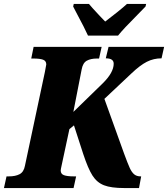

<svg xmlns="http://www.w3.org/2000/svg" viewBox="-43 -951 850 971"><path d="M621 -579 485 -451 585 -173Q603 -124 613 -102Q623 -80 635.5 -69.5Q648 -59 668 -59H671L660 0H585Q519 0 483 -14Q447 -28 424.5 -63.5Q402 -99 378 -172L331 -317L308 -298L269 -116Q264 -94 264 -89Q264 -71 280.5 -65Q297 -59 330 -59H342L329 0H-23L-10 -59H2Q35 -59 56 -70Q77 -81 83 -112L184 -587Q191 -621 191 -625Q191 -643 175 -649Q159 -655 126 -655H115L127 -714H471L458 -655H447Q416 -655 396 -644Q376 -633 370 -600L328 -385L476 -529Q532 -584 532 -629Q532 -656 492 -656L506 -714H787L774 -656Q734 -656 699.5 -638.5Q665 -621 621 -579ZM341 -891 327 -918 330 -931H407Q417 -918 462 -870Q482 -850 489 -842Q517 -863 550 -889.5Q583 -916 599 -931H696L693 -918L654 -878Q580 -804 554 -771H402Q387 -805 341 -891Z"/></svg>

Font: Noto Serif NarrowBlack
Style: Italic
Weight: 900
Width: 4
Italic angle: -12°
Designer: Monotype Design Team
Foundry: Monotype Imaging Inc.
Version: Version 1.001